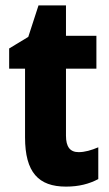

<svg xmlns="http://www.w3.org/2000/svg" viewBox="-20 -683 406 713"><path d="M272 -118C240 -118 225 -138 225 -179V-428H338V-550H225V-663H123L85 -546L14 -503V-428H73V-173C73 -43 123 10 225 10C273 10 311 0 345 -18V-136C319 -125 295 -118 272 -118Z"/></svg>

Font: Noto Sans Khmer Condensed ExtraBold
Style: Regular
Weight: 800
Width: 3
Designer: Danh Hong and the Monotype Design Team
Foundry: Monotype Imaging Inc.
Version: Version 2.004